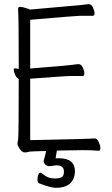

<svg xmlns="http://www.w3.org/2000/svg" viewBox="-20 -727 540 922"><path d="M220 71Q205 71 197.5 63Q190 55 190 45Q191 39 202 -2Q126 0 122 1Q110 5 99 5Q86 5 75 -11.5Q64 -28 64 -36Q64 -44 67 -57.5Q70 -71 70 -345V-348L68 -349Q58 -355 52 -369.5Q46 -384 46 -393Q46 -399 53 -399L70 -396V-402Q70 -643 67 -679V-685Q67 -694 76 -694Q89 -694 115 -685L124 -681Q370 -703 371 -703Q399 -707 406 -707Q419 -707 426.5 -691Q434 -675 434 -663Q434 -651 425 -651H361Q346 -651 125 -632V-398Q302 -412 326 -415.5Q350 -419 358 -419Q370 -419 377.5 -403Q385 -387 385 -374.5Q385 -362 377 -362H313Q299 -362 125 -349V-54Q416 -60 436 -62Q446 -62 454 -45Q462 -28 462 -15.5Q462 -3 454 -3Q422 -6 377 -6L253 -4L247 33H264Q340 33 340 97Q336 175 247 175Q221 174 167 153Q160 148 160 135.5Q160 123 164 112.5Q168 102 173 102Q177 102 178 103Q196 118 210 124Q224 130 244.5 130Q265 130 276 124Q287 118 287 97Q287 67 252 67Q252 67 249 67Q246 67 220 71Z"/></svg>

Font: Moon Stars Kai HW Light
Style: Regular
Weight: 300
Designer: GuiWonder
Version: Version 1.101